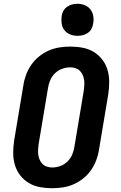

<svg xmlns="http://www.w3.org/2000/svg" viewBox="-20 -990 640 1018"><path d="M257 8Q223 8 191 2Q159 -4 132.5 -20Q106 -36 87 -60.5Q68 -85 59 -115.5Q50 -146 50 -179Q50 -212 55 -245L104 -538Q108 -566 118.5 -594Q129 -622 146 -646.5Q163 -671 187 -690.5Q211 -710 238.5 -722Q266 -734 295 -738.5Q324 -743 352 -743Q386 -743 418 -737Q450 -731 476.5 -715Q503 -699 522 -674.5Q541 -650 550 -619.5Q559 -589 559 -556Q559 -523 554 -490L505 -197Q501 -169 490.5 -141Q480 -113 463 -88.5Q446 -64 422 -44.5Q398 -25 370.5 -13Q343 -1 314 3.5Q285 8 257 8ZM257 -102Q279 -102 300.5 -110Q322 -118 338.5 -134.5Q355 -151 363.5 -172Q372 -193 375 -215L424 -508Q426 -523 427 -537.5Q428 -552 426 -566Q424 -580 418.5 -592.5Q413 -605 403.5 -614.5Q394 -624 380.5 -628.5Q367 -633 353 -633Q331 -633 309 -625Q287 -617 270.5 -600.5Q254 -584 245.5 -563Q237 -542 234 -520L185 -227Q183 -212 182 -197.5Q181 -183 183 -169Q185 -155 190.5 -142.5Q196 -130 205.5 -120.5Q215 -111 229 -106.5Q243 -102 257 -102ZM391 -800Q371 -800 352 -807.5Q333 -815 321.5 -830Q310 -845 307 -865Q304 -885 307 -905Q309 -920 316.5 -933Q324 -946 336.5 -954.5Q349 -963 363 -966.5Q377 -970 391 -970Q411 -970 429.5 -962.5Q448 -955 459.5 -940Q471 -925 474.5 -905Q478 -885 474 -865Q472 -850 465 -837Q458 -824 445.5 -815.5Q433 -807 419 -803.5Q405 -800 391 -800Z"/></svg>

Font: Iosevka XBd Ex Obl
Style: Regular
Weight: 800
Width: 7
Italic angle: -9°
Monospace: yes
Designer: Belleve Invis
Foundry: Belleve Invis
Version: Version 32.5.0; ttfautohint (v1.8.4)